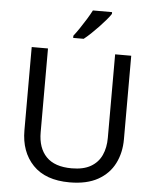

<svg xmlns="http://www.w3.org/2000/svg" viewBox="-62 -996 855 1057"><g transform="rotate(5 365.5 -467.0)"><path d="M640 -252Q640 -178 610 -118.5Q580 -59 518.5 -24.5Q457 10 362 10Q229 10 159.5 -62.5Q90 -135 90 -254V-714H180V-251Q180 -164 226.5 -116Q273 -68 367 -68Q432 -68 472.5 -91.5Q513 -115 532 -156.5Q551 -198 551 -252V-714H640ZM514 -934Q505 -920 488 -900Q471 -880 450.5 -858.5Q430 -837 409.5 -817.5Q389 -798 371 -784H313V-796Q328 -815 345.5 -841Q363 -867 380 -894.5Q397 -922 408 -944H514Z"/></g></svg>

Font: Noto Sans Khmer
Style: Regular
Weight: 400
Designer: Danh Hong and the Monotype Design Team
Foundry: Monotype Imaging Inc.
Version: Version 2.003